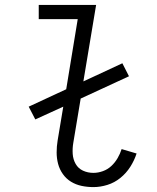

<svg xmlns="http://www.w3.org/2000/svg" viewBox="-20 -755 640 783"><path d="M361 8Q336 8 312.5 3Q289 -2 269.5 -14Q250 -26 236.5 -45Q223 -64 217 -86.5Q211 -109 211 -133.5Q211 -158 215 -182L238 -320L124 -268L97 -320L250 -391L297 -677H138V-735H372L320 -423L479 -497L506 -444L309 -353L279 -173Q275 -150 276.5 -127.5Q278 -105 288.5 -86.5Q299 -68 318.5 -59Q338 -50 361 -50Q380 -50 399.5 -57Q419 -64 434 -78Q449 -92 459.5 -110Q470 -128 476 -147L537 -129Q528 -101 511.5 -75Q495 -49 471 -29.5Q447 -10 418 -1Q389 8 361 8Z"/></svg>

Font: Iosevka Curly Light Extended
Style: Italic
Weight: 300
Width: 7
Italic angle: -9°
Monospace: yes
Designer: Belleve Invis
Foundry: Belleve Invis
Version: Version 11.1.0; ttfautohint (v1.8.3)